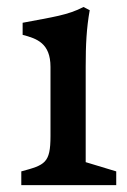

<svg xmlns="http://www.w3.org/2000/svg" viewBox="-20 -539 370 559"><path d="M42 0H318.4V-40L229.5 -66.9V-345.2C229.5 -409.7 231.9 -456.5 241.2 -509.3L223.1 -518.6C176.8 -494.6 134.8 -489.7 45.9 -472.7V-437.5C87.4 -426.8 127 -413.1 127 -344.2V-142.6C127 -64 110.8 -58.6 42 -40Z"/></svg>

Font: Donegal One
Style: Regular
Weight: 400
Designer: Gary Lonergan
Foundry: Sorkin Type Co.
Version: Version 1.004